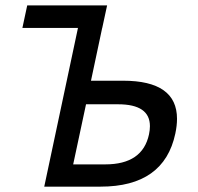

<svg xmlns="http://www.w3.org/2000/svg" viewBox="-20 -696 740 716"><path d="M361.3 -591.8H63.5L81.5 -675.8H379.4ZM355 0H145L288.6 -675.8H378.9L319.3 -395H439Q640.1 -395 640.1 -252.9Q640.1 -227.5 633.8 -197.8Q591.8 0 355 0ZM372.6 -83Q511.7 -83 535.6 -194.8Q539.1 -211.4 539.1 -225.6Q539.1 -307.1 420.4 -307.1H300.8L252.9 -83Z"/></svg>

Font: Cadman
Style: Italic
Weight: 400
Italic angle: -12°
Designer: Paul James MIller
Foundry: High-Logic / Made with FontCreator
Version: Version 2.114;March 28, 2021;FontCreator 13.0.0.2683 64-bit